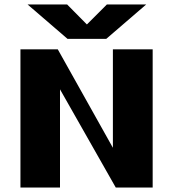

<svg xmlns="http://www.w3.org/2000/svg" viewBox="-20 -844 780 864"><path d="M284 -669 104 -824H282L371 -734L461 -824H638L458 -669ZM488 -622H667V0H501L250 -442V0H72V-622H240L488 -179Z"/></svg>

Font: Sarpanch ExtraBold
Style: Regular
Weight: 800
Designer: Manushi Parikh (Devanagari and Latin), Jyotish Sonowal (Devanagari)
Foundry: Indian Type Foundry
Version: Version 2.004;PS 1.0;hotconv 1.0.78;makeotf.lib2.5.61930; tt